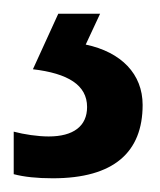

<svg xmlns="http://www.w3.org/2000/svg" viewBox="-25 -20 233 280"><path d="M183 133C183 88 152 56 100 45L121 0H60L23 81C74 87 102 104 102 136C102 164 82 179 46 179C30 179 10 176 -5 172V234C10 238 29 240 52 240C141 240 183 202 183 133Z"/></svg>

Font: Noto Sans Sinhala Condensed Medium
Style: Regular
Weight: 500
Width: 3
Designer: Jelle Bosma - Monotype Design Team
Foundry: Monotype Imaging Inc.
Version: Version 2.006